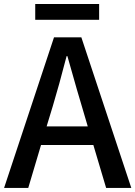

<svg xmlns="http://www.w3.org/2000/svg" viewBox="-20 -919 662 939"><path d="M464.8 -899.4V-822.3H152.3V-899.4ZM208 -300.8H409.2L379.9 -400.4Q367.2 -440.4 309.6 -644.5H305.7Q268.6 -501 238.3 -400.4ZM499 0 436.5 -210H180.7L118.2 0H0L244.1 -736.3H377.9L622.1 0Z"/></svg>

Font: Gen Shin Gothic Medium
Style: Regular
Weight: 500
Designer: [Source Han Sans]
Ryoko NISHIZUKA  (kana & ideographs); Paul D. Hunt (Latin, Greek & Cyrillic); Wenlong ZHANG  (bopomofo
Version: Version 1.002.20150607